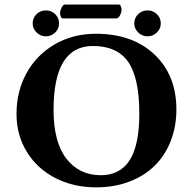

<svg xmlns="http://www.w3.org/2000/svg" viewBox="-20 -805 839 835"><path d="M564 -703.1C564 -687.8 569.7 -674.6 581.1 -663.6C592.4 -652.5 606.1 -647 622.1 -647C637.4 -647 650.7 -652.5 662.1 -663.6C673.5 -674.6 679.2 -687.8 679.2 -703.1C679.2 -719.1 673.6 -732.5 662.4 -743.4C651.1 -754.3 637.7 -759.8 622.1 -759.8C605.8 -759.8 592 -754.3 580.8 -743.4C569.6 -732.5 564 -719.1 564 -703.1ZM122.1 -703.1C122.1 -687.8 127.8 -674.6 139.2 -663.6C150.6 -652.5 163.9 -647 179.2 -647C195.1 -647 208.7 -652.5 220 -663.6C231.2 -674.6 236.8 -687.8 236.8 -703.1C236.8 -719.1 231.3 -732.5 220.2 -743.4C209.1 -754.3 195.5 -759.8 179.2 -759.8C163.6 -759.8 150.1 -754.3 138.9 -743.4C127.7 -732.5 122.1 -719.1 122.1 -703.1ZM383.8 -605C454.4 -605 505.8 -581.8 537.8 -535.4C569.9 -489 585.9 -413.9 585.9 -310.1C585.9 -220.2 572.1 -153.2 544.4 -109.1C516.8 -65 474.6 -43 418 -43C355.5 -43 305.7 -67.1 268.6 -115.2C231.4 -163.4 212.9 -234 212.9 -327.1C212.9 -512.4 269.9 -605 383.8 -605ZM747.1 -329.1C747.1 -428.4 715.3 -508.1 651.6 -568.1C588 -628.2 503.1 -658.2 397 -658.2C330.6 -658.2 270.9 -642.8 218 -612.1C165.1 -581.3 124.2 -539.5 95.2 -486.6C66.2 -433.7 51.8 -374.8 51.8 -310.1C51.8 -248.5 66.7 -193.4 96.7 -144.5C126.6 -95.7 168 -57.8 220.7 -30.8C273.4 -3.7 332.5 9.8 397.9 9.8C450.7 9.8 498.9 1.5 542.5 -15.1C586.1 -31.7 622.9 -54.9 652.8 -84.5C682.8 -114.1 706 -149.8 722.4 -191.7C738.9 -233.5 747.1 -279.3 747.1 -329.1ZM486.8 -725.1C492.4 -725.1 497.4 -729.6 502 -738.5C506.5 -747.5 508.8 -755.7 508.8 -763.2C508.8 -768.1 507.7 -772.9 505.6 -777.8C503.5 -782.7 500.7 -785.2 497.1 -785.2H262.2C257 -785.2 252.2 -780.7 247.8 -771.7C243.4 -762.8 241.2 -754.9 241.2 -748C241.2 -742.5 242.3 -737.3 244.4 -732.4C246.5 -727.5 249.7 -725.1 253.9 -725.1Z"/></svg>

Font: Linux Biolinum G
Style: Bold
Weight: 700
Designer: Philipp H. Poll
Foundry: Philipp H. Poll
Version: Version 1.1.0